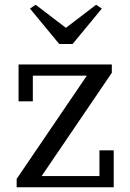

<svg xmlns="http://www.w3.org/2000/svg" viewBox="-20 -787 548 807"><path d="M50 -35 345 -469H118V-361H58V-516H450V-481L155 -47H398V-155H458V0H50ZM106 -751 130 -767 257 -670 384 -767 408 -751 285 -602H229Z"/></svg>

Font: IBM Plex Serif
Style: Regular
Weight: 400
Designer: Mike Abbink, Paul van der Laan, Pieter van Rosmalen
Foundry: Bold Monday
Version: Version 2.6